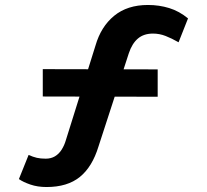

<svg xmlns="http://www.w3.org/2000/svg" viewBox="-20 -721 832 772"><path d="M167 31Q131 31 102 21Q73 11 56 -1L95 -98Q113 -90 128 -86.5Q143 -83 164 -83Q185 -83 201 -92.5Q217 -102 228 -119.5Q239 -137 245 -158L364 -538Q386 -614 439 -657.5Q492 -701 575 -701Q620 -701 660.5 -688.5Q701 -676 736 -647L698 -551Q670 -567 645.5 -576.5Q621 -586 595 -586Q558 -586 534.5 -566Q511 -546 498 -507L376 -132Q351 -50 301 -9.5Q251 31 167 31ZM152 -333V-443L614 -442V-332Z"/></svg>

Font: Lexend Peta Medium
Style: Regular
Weight: 500
Designer: Bonnie Shaver-Troup, Thomas Jockin
Foundry: Lexend
Version: Version 1.007